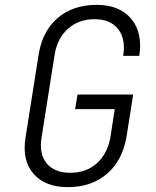

<svg xmlns="http://www.w3.org/2000/svg" viewBox="-20 -760 640 790"><path d="M259 10Q165 10 117.5 -45.5Q70 -101 85 -194L139 -536Q155 -633 218 -686.5Q281 -740 378 -740Q472 -740 520 -682.5Q568 -625 553 -530H487Q498 -600 466 -640.5Q434 -681 369 -681Q304 -681 260 -642Q216 -603 205 -536L151 -194Q140 -127 172 -88Q204 -49 269 -49Q336 -49 380 -89.5Q424 -130 435 -200L452 -311H289L299 -371H528L501 -200Q485 -101 421 -45.5Q357 10 259 10Z"/></svg>

Font: JetBrains Mono NL ExtraLight
Style: Italic
Weight: 200
Italic angle: -9°
Monospace: yes
Designer: Philipp Nurullin, Konstantin Bulenkov
Foundry: JetBrains
Version: Version 2.305; ttfautohint (v1.8.4.7-5d5b)